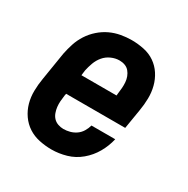

<svg xmlns="http://www.w3.org/2000/svg" viewBox="-130 -654 761 777"><g transform="rotate(30 250.0 -265.0)"><path d="M209 8Q180 8 151.5 2Q123 -4 100 -19Q77 -34 61 -57Q45 -80 37.5 -107Q30 -134 30.5 -163.5Q31 -193 36 -222L57 -352Q62 -377 70 -401.5Q78 -426 92.5 -448.5Q107 -471 127.5 -489Q148 -507 171.5 -518Q195 -529 220.5 -533.5Q246 -538 270 -538Q299 -538 327.5 -532Q356 -526 378.5 -510.5Q401 -495 416 -472Q431 -449 438 -422Q445 -395 444.5 -366Q444 -337 439 -308L424 -217H148L146 -207Q144 -193 143 -179.5Q142 -166 143.5 -153Q145 -140 149.5 -127.5Q154 -115 162.5 -106Q171 -97 183.5 -92.5Q196 -88 209 -88Q224 -88 239 -92Q254 -96 267 -105Q280 -114 288.5 -128Q297 -142 301 -157H412Q404 -122 386 -90.5Q368 -59 340 -35.5Q312 -12 277.5 -2Q243 8 209 8ZM164 -313H328L329 -323Q331 -337 332 -350.5Q333 -364 332 -377Q331 -390 326.5 -402Q322 -414 314 -423.5Q306 -433 294 -437.5Q282 -442 268 -442Q249 -442 230 -433.5Q211 -425 198 -409.5Q185 -394 178 -375Q171 -356 167 -337Z"/></g></svg>

Font: Iosevka Curly Slab Oblique
Style: Bold
Weight: 700
Italic angle: -9°
Monospace: yes
Designer: Belleve Invis
Foundry: Belleve Invis
Version: Version 11.1.0; ttfautohint (v1.8.3)